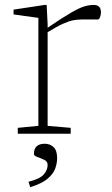

<svg xmlns="http://www.w3.org/2000/svg" viewBox="-20 -542 452 778"><path d="M173 -444V-429.5Q234.5 -471.5 268.5 -491Q302.5 -510.5 322.2 -516.2Q342 -522 359.5 -522Q389 -522 389 -492.5Q389 -482 385.5 -472.5Q382 -463 376 -463H311Q294 -463 276.8 -459.8Q259.5 -456.5 235.2 -445.8Q211 -435 173 -411.5V-32L266.5 -24V0H52V-24L135.5 -32V-469.5L35 -483.5V-503L160.5 -522H169ZM95.5 194.5Q141.5 183 157.2 165Q173 147 173 126.5Q173 112 159.2 105.5Q145.5 99 131.5 94.2Q117.5 89.5 117.5 81.5Q117.5 40.5 162 40.5Q182.5 40.5 197 54Q211.5 67.5 211.5 99Q211.5 119 203.8 140.8Q196 162.5 172.8 182.2Q149.5 202 102.5 216.5Z"/></svg>

Font: Newsreader 6pt ExtraLight
Style: Regular
Weight: 275
Designer: Hugues Gentile
Foundry: Production Type
Version: Version 1.003; ttfautohint (v1.8.3)